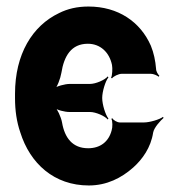

<svg xmlns="http://www.w3.org/2000/svg" viewBox="-20 -558 528 588"><path d="M193 -215H256C273 -215 301 -203 310 -192L312 -195C303 -206 293 -238 293 -258C293 -278 303 -310 312 -321L310 -324C301 -313 273 -301 256 -301H194C179 -301 153 -294 143 -286L146 -282C155 -291 165 -317 168 -335C176 -386 198 -424 249 -424C287 -424 315 -398 323 -359C325 -349 324 -326 320 -320L323 -318C327 -324 343 -332 353 -332H442C450 -332 461 -327 466 -323L468 -326C464 -330 458 -339 458 -347C456 -372 451 -396 442 -418C410 -491 342 -538 251 -538C216 -538 187 -531 161 -518C79 -479 26 -392 26 -271V-257C26 -220 31 -185 42 -153C72 -57 146 10 252 10C307 10 352 -13 388 -45C416 -70 442 -106 449 -152C452 -168 472 -189 481 -197L479 -200C469 -192 438 -183 421 -183H347C339 -183 327 -190 324 -196L321 -194C325 -188 325 -168 322 -159C313 -124 287 -104 250 -104C202 -104 178 -136 170 -183C167 -200 155 -225 147 -232L145 -229C154 -221 178 -215 193 -215Z"/></svg>

Font: Asimov
Style: EdgeNar
Weight: 500
Designer: Google
Version: Version 2.000980: 2014